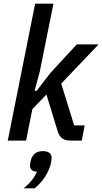

<svg xmlns="http://www.w3.org/2000/svg" viewBox="-20 -760 553 1038"><path d="M170 -740H269L195 -373L167 -269H178L253 -366L395 -520H513L311 -308L381 -82H438L422 0H361Q332 0 315.5 -12.5Q299 -25 291 -53L231 -249L155 -170L121 0H22ZM211 57Q259 57 259 94Q259 99 257.5 109Q256 119 254 128Q246 160 223.5 195.5Q201 231 167 258H108Q134 237 151.5 215Q169 193 180 168Q162 168 152 159Q142 150 142 136Q142 131 143.5 121Q145 111 148 102Q163 57 211 57Z"/></svg>

Font: IBM Plex Sans Condensed Medium
Style: Italic
Weight: 500
Width: 3
Italic angle: -11°
Designer: Mike Abbink, Paul van der Laan, Pieter van Rosmalen
Foundry: Bold Monday
Version: Version 1.3